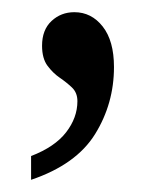

<svg xmlns="http://www.w3.org/2000/svg" viewBox="-20 -141 260 315"><path d="M31 154V115Q70 100 88.5 76Q107 52 107 25Q107 11 98 2.5Q89 -6 78 -13.5Q67 -21 58 -33Q49 -45 49 -66Q49 -92 64.5 -106.5Q80 -121 102 -121Q130 -121 148.5 -97.5Q167 -74 167 -31Q167 29 136 79Q105 129 31 154Z"/></svg>

Font: Noto Serif Tamil Condensed
Style: Regular
Weight: 400
Width: 3
Designer: Indian Type Foundry, Tom Grace, and the Monotype Design Team
Foundry: Monotype Imaging Inc.
Version: Version 2.004